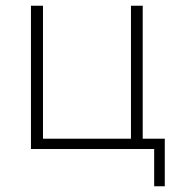

<svg xmlns="http://www.w3.org/2000/svg" viewBox="-20 -520 629 670"><path d="M518 130V0H88V-500H130V-36H437V-500H478V-36H555V130Z"/></svg>

Font: Mulish ExtraLight
Style: Regular
Weight: 200
Designer: Vernon Adams
Foundry: Vernon Adams
Version: Version 3.603